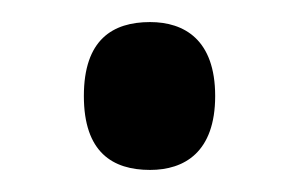

<svg xmlns="http://www.w3.org/2000/svg" viewBox="-20 -147 271 174"><path d="M116 7C147 7 175 -9 175 -60C175 -111 147 -127 116 -127C82 -127 56 -111 56 -60C56 -9 82 7 116 7Z"/></svg>

Font: Noto Serif Devanagari Condensed Medium
Style: Regular
Weight: 500
Width: 3
Designer: Universal Thirst, Indian Type Foundry and the Monotype Design Team
Foundry: Monotype Imaging Inc.
Version: Version 2.004